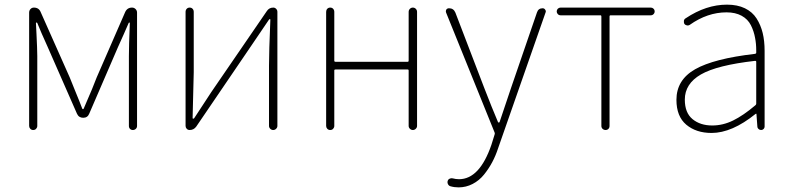

<svg xmlns="http://www.w3.org/2000/svg" viewBox="-20 -560 3402 827"><path d="M105.5 -17.6V-505.9Q105.5 -514.6 111.3 -521Q117.2 -527.3 126 -527.3Q147.5 -527.3 155.3 -507.8L280.3 -226.6Q282.2 -220.7 303.2 -169.9Q324.2 -119.1 334 -92.8Q335 -89.8 337.4 -89.8Q339.8 -89.8 340.8 -92.8Q383.8 -191.4 396.5 -226.6L518.6 -506.8Q527.3 -527.3 548.8 -527.3Q557.6 -527.3 564 -521Q570.3 -514.6 570.3 -505.9V-17.6Q570.3 -9.8 564.9 -4.9Q559.6 0 552.2 0Q544.9 0 540 -4.9Q535.2 -9.8 535.2 -17.6V-318.4Q535.2 -360.4 539.1 -460.9Q539.1 -462.9 537.1 -462.9Q535.2 -462.9 534.2 -460.9Q517.6 -421.9 488.3 -357.4L364.3 -70.3Q357.4 -52.7 338.4 -52.7Q319.3 -52.7 311.5 -70.3L185.5 -357.4Q156.2 -421.9 140.6 -460.9Q139.6 -462.9 137.2 -462.9Q134.8 -462.9 134.8 -460.9Q135.7 -443.4 137.2 -412.6Q138.7 -381.8 139.6 -358.4Q140.6 -335 140.6 -318.4V-17.6Q140.6 -10.7 135.7 -5.4Q130.9 0 123 0Q115.2 0 110.4 -5.4Q105.5 -10.7 105.5 -17.6Z M796.9 0Q789.1 0 784.2 -5.4Q779.3 -10.7 779.3 -17.6V-508.8Q779.3 -516.6 784.2 -522Q789.1 -527.3 796.9 -527.3Q804.7 -527.3 809.6 -522Q814.5 -516.6 814.5 -508.8V-249Q814.5 -224.6 809.6 -51.8Q809.6 -48.8 812 -48.8Q814.5 -48.8 816.4 -50.8Q827.1 -67.4 853.5 -107.4Q879.9 -147.5 890.6 -164.1L1128.9 -511.7Q1138.7 -527.3 1157.2 -527.3Q1164.1 -527.3 1169.4 -522Q1174.8 -516.6 1174.8 -508.8V-17.6Q1174.8 -10.7 1169.4 -5.4Q1164.1 0 1156.7 0Q1149.4 0 1144 -5.4Q1138.7 -10.7 1138.7 -17.6V-277.3Q1138.7 -335.9 1144.5 -475.6Q1144.5 -477.5 1142.1 -477.5Q1139.6 -477.5 1138.7 -475.6L1062.5 -363.3L825.2 -14.6Q814.5 0 796.9 0Z M1384.8 -17.6V-508.8Q1384.8 -516.6 1389.6 -522Q1394.5 -527.3 1402.3 -527.3Q1410.2 -527.3 1415 -522Q1419.9 -516.6 1419.9 -508.8V-298.8Q1419.9 -293.9 1424.8 -293.9H1736.3Q1740.2 -293.9 1740.2 -298.8V-508.8Q1740.2 -516.6 1745.6 -522Q1751 -527.3 1758.3 -527.3Q1765.6 -527.3 1771 -522Q1776.4 -516.6 1776.4 -508.8V-17.6Q1776.4 -10.7 1771 -5.4Q1765.6 0 1758.3 0Q1751 0 1745.6 -5.4Q1740.2 -10.7 1740.2 -17.6V-256.8Q1740.2 -260.7 1736.3 -260.7H1424.8Q1419.9 -260.7 1419.9 -256.8V-17.6Q1419.9 -10.7 1415 -5.4Q1410.2 0 1402.3 0Q1394.5 0 1389.6 -5.4Q1384.8 -10.7 1384.8 -17.6Z M1955.1 247.1Q1936.5 247.1 1919.9 242.2Q1913.1 240.2 1909.7 233.4Q1906.2 226.6 1908.2 219.7Q1910.2 212.9 1916 210Q1921.9 207 1928.7 208Q1943.4 211.9 1957 211.9Q2045.9 211.9 2096.7 63.5L2110.4 19.5Q2112.3 14.6 2110.4 10.7L1901.4 -505.9Q1900.4 -507.8 1900.4 -510.7Q1900.4 -514.6 1902.3 -518.6Q1906.2 -524.4 1914.1 -524.4Q1933.6 -524.4 1941.4 -505.9L2066.4 -179.7Q2097.7 -98.6 2125 -34.2Q2126 -32.2 2128.4 -32.2Q2130.9 -32.2 2131.8 -34.2Q2139.6 -56.6 2180.7 -179.7L2293 -506.8Q2298.8 -524.4 2317.4 -524.4Q2324.2 -524.4 2328.1 -518.6Q2331.1 -514.6 2331.1 -510.7Q2331.1 -508.8 2330.1 -506.8L2126 77.1Q2115.2 110.4 2100.1 138.7Q2085 167 2064.5 192.4Q2043.9 217.8 2015.6 232.4Q1987.3 247.1 1955.1 247.1Z M2570.3 -17.6V-489.3Q2570.3 -494.1 2566.4 -494.1H2394.5Q2387.7 -494.1 2382.8 -499Q2377.9 -503.9 2377.9 -510.7Q2377.9 -517.6 2382.8 -522.5Q2387.7 -527.3 2394.5 -527.3H2783.2Q2790 -527.3 2794.9 -522.5Q2799.8 -517.6 2799.8 -510.7Q2799.8 -503.9 2794.9 -499Q2790 -494.1 2783.2 -494.1H2610.4Q2605.5 -494.1 2605.5 -489.3V-17.6Q2605.5 -9.8 2600.6 -4.9Q2595.7 0 2588.4 0Q2581.1 0 2575.7 -4.9Q2570.3 -9.8 2570.3 -17.6Z M3044.9 12.7Q2978.5 12.7 2936 -22.9Q2893.6 -58.6 2893.6 -129.9Q2893.6 -215.8 2974.1 -261.7Q3054.7 -307.6 3232.4 -328.1Q3237.3 -329.1 3237.3 -333Q3237.3 -337.9 3237.3 -342.8Q3237.3 -372.1 3232.4 -396.5Q3227.5 -424.8 3214.4 -451.2Q3201.2 -477.5 3174.3 -492.2Q3147.5 -506.8 3109.4 -506.8Q3027.3 -506.8 2951.2 -453.1Q2945.3 -449.2 2938.5 -450.7Q2931.6 -452.1 2927.7 -457Q2924.8 -463.9 2925.8 -470.7Q2926.8 -477.5 2933.6 -481.4Q3021.5 -540 3111.3 -540Q3156.2 -540 3188.5 -524.4Q3220.7 -508.8 3238.8 -480.5Q3256.8 -452.1 3265.1 -418Q3273.4 -383.8 3273.4 -340.8V-14.6Q3273.4 -8.8 3269 -4.4Q3264.6 0 3258.3 0Q3252 0 3247.1 -4.4Q3242.2 -8.8 3242.2 -14.6L3238.3 -68.4Q3238.3 -70.3 3236.8 -70.3Q3235.4 -70.3 3234.4 -69.3Q3132.8 12.7 3044.9 12.7ZM3047.9 -19.5Q3093.8 -19.5 3137.7 -41Q3181.6 -62.5 3233.4 -106.4Q3237.3 -109.4 3237.3 -113.3V-293.9Q3237.3 -297.9 3233.4 -297.9Q3233.4 -297.9 3232.4 -297.9Q3068.4 -279.3 2999 -239.3Q2929.7 -199.2 2929.7 -130.9Q2929.7 -74.2 2962.9 -46.9Q2996.1 -19.5 3047.9 -19.5Z"/></svg>

Font: Gen Jyuu Gothic ExtraLight
Style: Regular
Weight: 100
Designer: [Source Han Sans]
Ryoko NISHIZUKA  (kana & ideographs); Paul D. Hunt (Latin, Greek & Cyrillic); Wenlong ZHANG  (bopomofo
Version: Version 1.002.20150607